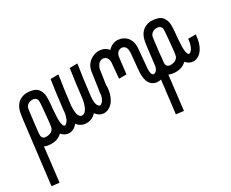

<svg xmlns="http://www.w3.org/2000/svg" viewBox="-127 -599 1316 1094"><g transform="rotate(-30 530.5 -52.5)"><path d="M106.4 -270.5Q76.2 -268.6 65.4 -242.2Q62.5 -232.4 54.7 -160.2Q53.7 -156.2 53.7 -154.3Q52.7 -142.6 49.8 -119.1Q44.9 -82 45.9 -70.3Q47.9 -50.8 68.4 -47.9Q74.2 -47.9 79.1 -47.9Q112.3 -49.8 123 -75.2Q127.9 -87.9 133.8 -158.2Q141.6 -236.3 139.6 -249Q133.8 -270.5 106.4 -270.5ZM102.5 -320.3Q142.6 -319.3 164.1 -303.7Q182.6 -288.1 188.5 -257.8Q192.4 -235.4 184.6 -167Q184.6 -159.2 183.6 -153.3Q174.8 -52.7 197.3 -49.8Q206.1 -51.8 215.8 -64.5Q230.5 -86.9 234.4 -127H284.2Q279.3 -69.3 257.8 -37.1Q233.4 -1 198.2 0Q168.9 -1 149.4 -24.4Q145.5 -20.5 138.7 -15.6Q115.2 2 80.1 2Q52.7 2 34.2 -6.8L7.8 216.8L-42 210.9L6.8 -194.3Q10.7 -233.4 18.6 -258.8Q29.3 -288.1 48.8 -302.7Q73.2 -320.3 102.5 -320.3Z M258.8 -320.3 310.5 -321.3Q295.9 -230.5 284.2 -127.9Q280.3 -67.4 300.8 -53.7Q305.7 -50.8 309.6 -50.8Q339.8 -48.8 355.5 -109.4Q359.4 -124 360.4 -134.8Q374 -252 384.8 -320.3L435.5 -321.3Q420.9 -230.5 409.2 -127.9Q400.4 -57.6 427.7 -48.8Q438.5 -50.8 449.2 -64.5Q463.9 -87.9 466.8 -127H516.6Q514.6 -74.2 491.2 -37.1Q464.8 0 427.7 1Q396.5 0 375 -28.3Q349.6 0 312.5 0Q309.6 0 306.6 0Q268.6 -2.9 247.1 -38.1Q245.1 -41 244.1 -43Q226.6 -81.1 234.4 -134.8Q249 -259.8 258.8 -320.3Z M575.2 -322.3Q616.2 -321.3 635.7 -293.9Q665 -323.2 700.2 -322.3Q737.3 -319.3 758.8 -294.9Q782.2 -265.6 778.3 -221.7Q766.6 -99.6 766.6 -90.8Q766.6 -48.8 784.2 -50.8Q792 -51.8 798.8 -57.6Q806.6 -66.4 812.5 -84Q816.4 -96.7 819.3 -127H869.1Q869.1 -100.6 860.4 -69.3Q850.6 -40 835.9 -23.4Q811.5 1 777.3 -1Q743.2 -4.9 727.5 -34.2Q716.8 -56.6 716.8 -90.8Q716.8 -102.5 727.5 -210.9Q727.5 -219.7 728.5 -226.6Q729.5 -267.6 699.2 -272.5Q663.1 -272.5 658.2 -227.5Q658.2 -226.6 658.2 -225.6L646.5 -127H597.7L606.4 -226.6Q608.4 -267.6 574.2 -272.5Q548.8 -272.5 535.2 -244.1Q530.3 -234.4 529.3 -224.6L510.7 -101.6L461.9 -102.5L480.5 -229.5Q485.4 -288.1 534.2 -312.5Q553.7 -322.3 575.2 -322.3Z M924.8 -270.5Q894.5 -268.6 883.8 -242.2Q880.9 -232.4 873 -160.2Q872.1 -156.2 872.1 -154.3Q871.1 -142.6 868.2 -119.1Q863.3 -82 864.3 -70.3Q866.2 -50.8 886.7 -47.9Q892.6 -47.9 897.5 -47.9Q930.7 -49.8 941.4 -75.2Q946.3 -87.9 952.1 -158.2Q960 -236.3 958 -249Q952.1 -270.5 924.8 -270.5ZM920.9 -320.3Q960.9 -319.3 982.4 -303.7Q1001 -288.1 1006.8 -257.8Q1010.7 -235.4 1002.9 -167Q1002.9 -159.2 1002 -153.3Q993.2 -52.7 1015.6 -49.8Q1024.4 -51.8 1034.2 -64.5Q1048.8 -86.9 1052.7 -127H1102.5Q1097.7 -69.3 1076.2 -37.1Q1051.8 -1 1016.6 0Q987.3 -1 967.8 -24.4Q963.9 -20.5 957 -15.6Q933.6 2 898.4 2Q871.1 2 852.5 -6.8L826.2 216.8L776.4 210.9L825.2 -194.3Q829.1 -233.4 836.9 -258.8Q847.7 -288.1 867.2 -302.7Q891.6 -320.3 920.9 -320.3Z"/></g></svg>

Font: Bratas-flat
Style: flat
Weight: 400
Designer: MUHAMMAD YONI
Version: Version 001.000